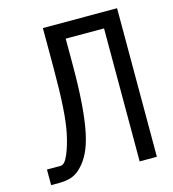

<svg xmlns="http://www.w3.org/2000/svg" viewBox="-108 -815 816 905"><g transform="rotate(-15 300.0 -362.5)"><path d="M30 -76H97Q116.5 -76 134.2 -117Q152 -158 164 -216Q174.5 -266.5 179.2 -341.2Q184 -416 184 -525V-725H546V0H462V-649H275V-518Q275 -306.5 250 -191Q238.5 -138 220.8 -102Q203 -66 179 -42Q158 -19.5 132.2 -9.8Q106.5 0 70 0H30Z"/></g></svg>

Font: JuliaMono
Style: Regular
Weight: 400
Monospace: yes
Designer: cormullion
Foundry: corm
Version: Version 0.055; ttfautohint (v1.8.4)